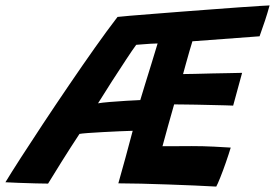

<svg xmlns="http://www.w3.org/2000/svg" viewBox="-82 -670 1016 709"><path d="M716.5 19Q683 17 636.2 15Q589.5 13 538.2 11.2Q487 9.5 439 8.2Q391 7 355 7Q368 -39 381.5 -88.2Q395 -137.5 408 -187Q388.5 -186.5 358.5 -185.2Q328.5 -184 297.8 -182.2Q267 -180.5 243 -178.8Q219 -177 211.5 -175.5Q177.5 -124 145.5 -72.8Q113.5 -21.5 95.5 8Q80.5 8 49.5 7.2Q18.5 6.5 -13.2 5.2Q-45 4 -62 3Q-42 -30 -5.5 -86.8Q31 -143.5 77 -213Q123 -282.5 172.5 -355.2Q222 -428 268.5 -493.8Q315 -559.5 352 -607.5Q363 -609 397.2 -611.8Q431.5 -614.5 480.8 -618.5Q530 -622.5 586 -626.8Q642 -631 697.5 -635.2Q753 -639.5 799.8 -642.8Q846.5 -646 877.2 -648Q908 -650 913.5 -650Q906 -622.5 896.8 -594.5Q887.5 -566.5 876.5 -536L628.5 -517.5Q625 -506.5 617.8 -481.8Q610.5 -457 603.8 -432.2Q597 -407.5 594 -396.5Q608.5 -396.5 637.5 -397.2Q666.5 -398 700.8 -398.8Q735 -399.5 765.2 -400Q795.5 -400.5 812 -401L779 -280Q772.5 -280.5 750.8 -281Q729 -281.5 700.2 -282.2Q671.5 -283 642.5 -283.5Q613.5 -284 591.2 -284.2Q569 -284.5 561 -284.5Q551 -249.5 538.8 -206Q526.5 -162.5 518 -130Q542.5 -130 571.2 -130.2Q600 -130.5 626.5 -130.5Q668 -130.5 708 -128.5Q748 -126.5 770 -125Q763 -101.5 752.2 -70.5Q741.5 -39.5 731.2 -14Q721 11.5 716.5 19ZM280 -288.5Q294.5 -291 324 -293.5Q353.5 -296 384.8 -297.8Q416 -299.5 436 -300.5Q442 -321.5 453.8 -359Q465.5 -396.5 478 -437.2Q490.5 -478 500 -509.5Q490.5 -509.5 474.2 -508.5Q458 -507.5 442.8 -506.2Q427.5 -505 421 -504.5Q408 -487 383.8 -450.2Q359.5 -413.5 331.5 -370Q303.5 -326.5 280 -288.5Z"/></svg>

Font: Grandstander SemiBold
Style: Italic
Weight: 600
Italic angle: -15°
Designer: Tyler Finck
Foundry: Etcetera Type Co
Version: Version 1.200; ttfautohint (v1.8.3)